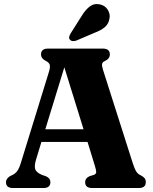

<svg xmlns="http://www.w3.org/2000/svg" viewBox="-20 -944 766 964"><path d="M233 -29.5Q233 0 198.5 0H45Q10 0 10 -29.5Q10 -46.5 30 -59.5L43.5 -66Q57.5 -73 67.2 -86.2Q77 -99.5 87 -133.5L225.5 -582.5Q233 -607 229.8 -618.5Q226.5 -630 210.5 -638Q186 -650 186 -670.5Q186 -700 221 -700H496.5Q531.5 -700 531.5 -670.5Q531.5 -649 506.5 -637.5Q495 -632.5 492.8 -623.8Q490.5 -615 496.5 -595.5L645.5 -128Q655 -98 663.5 -84Q672 -70 687 -63.5Q701 -56 706.5 -48.8Q712 -41.5 712 -29.5Q712 0 677 0H442.5Q407.5 0 407.5 -29.5Q407.5 -49.5 430 -59.5L451.5 -66Q463 -70.5 463 -80.2Q463 -90 456 -112.5L419.5 -231.5H188L161.5 -144.5Q151 -110 157.2 -93.5Q163.5 -77 191.5 -65.5L211 -59Q233 -49 233 -29.5ZM207.5 -295H399.5L303 -606ZM388.5 -861.5Q407.5 -893.5 429.8 -910.8Q452 -928 481.5 -922Q508.5 -916 521.5 -894.2Q534.5 -872.5 529.5 -850Q525 -823.5 506 -807.5Q487 -791.5 455 -779.5L362.5 -740Q354 -737 345 -737.8Q336 -738.5 331 -745Q325.5 -751.5 327.5 -759.5Q329.5 -767.5 334.5 -776Z"/></svg>

Font: Fraunces 72pt Soft
Style: Bold
Weight: 700
Version: Version 1.000;[b76b70a41]